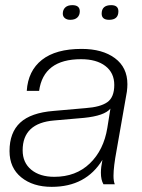

<svg xmlns="http://www.w3.org/2000/svg" viewBox="-20 -716 552 746"><path d="M181 10Q108 10 62.5 -27Q17 -64 17 -129Q17 -201 58.5 -239.5Q100 -278 188 -285L313 -296Q370 -300 397 -319Q424 -338 424 -386Q424 -433 389.5 -459.5Q355 -486 295 -486Q149 -486 132 -363H84Q89 -441 143 -483.5Q197 -526 297 -526Q378 -526 426.5 -490Q475 -454 475 -389Q475 -376 473 -360L433 -132Q421 -68 421 -33Q421 -12 426 0H382Q372 -17 372 -45Q372 -66 378 -95Q314 10 181 10ZM191 -29Q275 -29 329 -81Q383 -133 397 -219L409 -294Q386 -266 306 -258L191 -248Q68 -238 68 -132Q68 -84 101.5 -56.5Q135 -29 191 -29ZM253 -639Q240 -639 232 -645.5Q224 -652 224 -663Q224 -678 233.5 -687Q243 -696 261 -696Q290 -696 290 -672Q290 -657 280.5 -648Q271 -639 253 -639ZM404 -639Q375 -639 375 -663Q375 -696 412 -696Q440 -696 440 -672Q440 -639 404 -639Z"/></svg>

Font: Creato Display Light
Style: Italic
Weight: 300
Italic angle: -10°
Version: Version 1.000